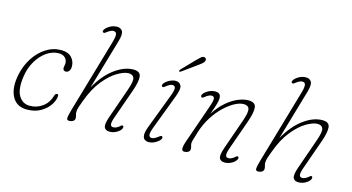

<svg xmlns="http://www.w3.org/2000/svg" viewBox="-79 -1028 2469 1346"><g transform="rotate(15 1155.5 -355.0)"><path d="M284.5 -431.5Q239 -431.5 197.2 -402.5Q155.5 -373.5 125.8 -323.2Q96 -273 87 -209.5Q73.5 -114.5 101.5 -68.8Q129.5 -23 181.5 -23Q233 -23 273.5 -52.8Q314 -82.5 329.5 -136Q334 -153 347 -153Q356 -153 356 -142Q356 -112 333.5 -77Q311 -42 269.2 -17.2Q227.5 7.5 169 7.5Q92.5 7.5 60.5 -54.2Q28.5 -116 49.5 -215.5Q64 -283 99.5 -337.8Q135 -392.5 185.8 -425Q236.5 -457.5 296 -457.5Q346 -457.5 371.2 -430.2Q396.5 -403 396.5 -366Q396.5 -344.5 386.8 -332.2Q377 -320 364 -320Q342.5 -320 342.5 -343Q342.5 -349.5 344.8 -358Q347 -366.5 347 -374.5Q347 -399.5 330.5 -415.5Q314 -431.5 284.5 -431.5Z M852 -37Q844 -20 820 -6.2Q796 7.5 769 7.5Q738.5 7.5 729.8 -13.8Q721 -35 741 -91.5L818.5 -313Q841.5 -378.5 833 -400.8Q824.5 -423 793 -423Q761.5 -423 713.5 -395Q665.5 -367 616.5 -306.8Q567.5 -246.5 532 -149Q522 -122 517 -107.5Q512 -93 510.5 -84.2Q509 -75.5 509 -64.5Q509 -53.5 512.5 -43.5Q516 -33.5 516 -21.5Q516 -8 504 -0.2Q492 7.5 476.5 7.5Q465.5 7.5 461.2 2Q457 -3.5 460 -21.8Q463 -40 474 -77.5L627.5 -605Q639 -644 636.8 -663Q634.5 -682 612.5 -682Q597.5 -682 572 -663.5Q566.5 -659.5 560 -654.5Q553.5 -649.5 547.5 -652.5Q536.5 -657.5 546 -673.5Q554.5 -688 578.8 -702.5Q603 -717 631.5 -717Q658 -717 670.2 -697.2Q682.5 -677.5 667 -623.5L560 -256.5Q612.5 -352.5 683 -404.8Q753.5 -457 820 -457Q869.5 -457 873.8 -420.5Q878 -384 852 -311L776 -96Q763.5 -60 766.2 -44.5Q769 -29 786 -29Q795.5 -29 805.2 -32.8Q815 -36.5 827 -46Q834 -52 839 -56Q844 -60 850 -57Q854.5 -55 854.5 -48.8Q854.5 -42.5 852 -37Z M1067.5 -26Q1081.5 -26 1108.5 -45.5Q1115.5 -51 1121.5 -55.2Q1127.5 -59.5 1133.5 -56.5Q1138 -54.5 1138.5 -48.2Q1139 -42 1135 -35.5Q1125.5 -21 1101.5 -7Q1077.5 7 1052.5 7Q1035 7 1022.8 -1.8Q1010.5 -10.5 1009.2 -32.8Q1008 -55 1023 -95L1118 -345.5Q1134.5 -388.5 1132.5 -405.8Q1130.5 -423 1111.5 -423Q1095 -423 1070 -403.5Q1063.5 -398.5 1057.5 -394Q1051.5 -389.5 1045.5 -392.5Q1041 -395 1040.5 -401Q1040 -407 1044 -413.5Q1056 -431.5 1080.5 -444.2Q1105 -457 1126.5 -457Q1153 -457 1165 -435.2Q1177 -413.5 1154.5 -354L1059.5 -103Q1042.5 -58 1045.8 -42Q1049 -26 1067.5 -26ZM1225 -634Q1242.5 -652 1254.2 -661.8Q1266 -671.5 1278 -669Q1287 -667 1290 -659.8Q1293 -652.5 1289.5 -643.5Q1285.5 -634 1275 -625.2Q1264.5 -616.5 1251.5 -607L1143 -528.5Q1135.5 -523.5 1131.5 -528Q1129 -530.5 1131 -534.5Q1133 -538.5 1136 -542Z M1330 -392.5Q1325.5 -395 1325 -401Q1324.5 -407 1328.5 -413.5Q1341 -432.5 1365.5 -444.8Q1390 -457 1412 -457Q1435.5 -457 1444.8 -447Q1454 -437 1454 -418.5Q1454 -402.5 1447.2 -377.8Q1440.5 -353 1420 -297Q1458.5 -356 1500.8 -391Q1543 -426 1582.5 -441.5Q1622 -457 1653 -457Q1705 -457 1709.2 -420.8Q1713.5 -384.5 1687.5 -311L1611.5 -96Q1599 -60 1601.8 -44.5Q1604.5 -29 1621.5 -29Q1631 -29 1640.8 -32.8Q1650.5 -36.5 1662.5 -46Q1669.5 -52 1674.5 -56Q1679.5 -60 1685.5 -57Q1690 -55 1690.2 -48.8Q1690.5 -42.5 1687.5 -37Q1677.5 -18 1653.2 -5.2Q1629 7.5 1605 7.5Q1573.5 7.5 1565 -13.8Q1556.5 -35 1576.5 -91.5L1654 -313Q1676 -376.5 1668.8 -399.8Q1661.5 -423 1628.5 -423Q1600.5 -423 1564.2 -403.8Q1528 -384.5 1490.2 -348.8Q1452.5 -313 1420 -262.5Q1387.5 -212 1367.5 -149Q1352.5 -101 1348.5 -85.8Q1344.5 -70.5 1344.5 -62Q1344.5 -55.5 1348 -44.2Q1351.5 -33 1351.5 -21Q1351.5 -8 1339.5 -0.2Q1327.5 7.5 1311.5 7.5Q1295.5 7.5 1293.2 -9.2Q1291 -26 1306.5 -70L1402.5 -345.5Q1418 -389.5 1416 -405.8Q1414 -422 1395.5 -422Q1387.5 -422 1377.8 -417.8Q1368 -413.5 1354.5 -403.5Q1347 -398 1341.5 -393.8Q1336 -389.5 1330 -392.5Z M2223 -37Q2215 -20 2191 -6.2Q2167 7.5 2140 7.5Q2109.5 7.5 2100.8 -13.8Q2092 -35 2112 -91.5L2189.5 -313Q2212.5 -378.5 2204 -400.8Q2195.5 -423 2164 -423Q2132.5 -423 2084.5 -395Q2036.5 -367 1987.5 -306.8Q1938.5 -246.5 1903 -149Q1893 -122 1888 -107.5Q1883 -93 1881.5 -84.2Q1880 -75.5 1880 -64.5Q1880 -53.5 1883.5 -43.5Q1887 -33.5 1887 -21.5Q1887 -8 1875 -0.2Q1863 7.5 1847.5 7.5Q1836.5 7.5 1832.2 2Q1828 -3.5 1831 -21.8Q1834 -40 1845 -77.5L1998.5 -605Q2010 -644 2007.8 -663Q2005.5 -682 1983.5 -682Q1968.5 -682 1943 -663.5Q1937.5 -659.5 1931 -654.5Q1924.5 -649.5 1918.5 -652.5Q1907.5 -657.5 1917 -673.5Q1925.5 -688 1949.8 -702.5Q1974 -717 2002.5 -717Q2029 -717 2041.2 -697.2Q2053.5 -677.5 2038 -623.5L1931 -256.5Q1983.5 -352.5 2054 -404.8Q2124.5 -457 2191 -457Q2240.5 -457 2244.8 -420.5Q2249 -384 2223 -311L2147 -96Q2134.5 -60 2137.2 -44.5Q2140 -29 2157 -29Q2166.5 -29 2176.2 -32.8Q2186 -36.5 2198 -46Q2205 -52 2210 -56Q2215 -60 2221 -57Q2225.5 -55 2225.5 -48.8Q2225.5 -42.5 2223 -37Z"/></g></svg>

Font: Fraunces 9pt S100 Thin
Style: Italic
Weight: 100
Italic angle: -16°
Version: Version 1.000; ttfautohint (v1.8.3)